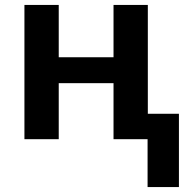

<svg xmlns="http://www.w3.org/2000/svg" viewBox="-20 -564 769 778"><path d="M578 194V0H440V-227H218V0H79V-544H218V-332H440V-544H579V-103H705V194Z"/></svg>

Font: Noto Sans UI
Style: Bold
Weight: 700
Designer: Monotype Design Team
Foundry: Monotype Imaging Inc.
Version: Version 1.901